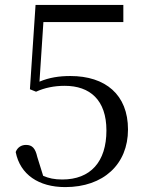

<svg xmlns="http://www.w3.org/2000/svg" viewBox="-20 -748 598 783"><path d="M246 15C402 15 502 -78 502 -220C502 -362 410 -438 267 -438C222 -438 181 -432 141 -415L157 -658H483V-728H125L102 -384L127 -374C162 -390 201 -398 244 -398C347 -398 414 -340 414 -216C414 -88 349 -16 234 -16C202 -16 179 -21 156 -31L132 -108C124 -144 111 -157 86 -157C67 -157 51 -147 44 -128C62 -36 138 15 246 15Z"/></svg>

Font: Noto Serif CJK TC
Style: Regular
Weight: 400
Designer: Ryoko NISHIZUKA 西塚涼子 (kana & ideographs); Frank Grießhammer (Latin, Greek & Cyrillic); Wenlong ZHANG 张文龙 (bopomofo); San
Foundry: Adobe
Version: Version 2.001;hotconv 1.1.0;makeotfexe 2.6.0